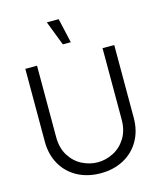

<svg xmlns="http://www.w3.org/2000/svg" viewBox="-139 -1059 979 1172"><g transform="rotate(-15 351.0 -472.5)"><path d="M345.2 -960H270.3L330 -805H380.3ZM351 15Q269.2 15 205.3 -19.1Q141.5 -53.2 105.8 -115.7Q70 -178.2 70 -260V-719.7L144 -720V-269.7Q144 -198.8 175 -150.2Q206 -101.5 253.7 -77.9Q301.3 -54.3 351 -54.3Q400.8 -54.3 448.5 -78.1Q496.2 -101.8 527.1 -150.5Q558 -199.2 558 -269.7V-720H632V-260Q632 -178.5 596.2 -116Q560.5 -53.5 496.7 -19.2Q432.8 15 351 15Z"/></g></svg>

Font: Hauora
Style: Regular
Weight: 400
Designer: Wayne Shih
Foundry: WCYS
Version: Version 1.001